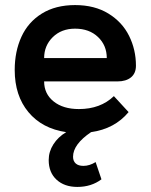

<svg xmlns="http://www.w3.org/2000/svg" viewBox="-20 -515 594 757"><path d="M443 -194H154Q154 -145 191.5 -115Q229 -85 291 -85Q376 -85 429 -136L487 -73Q432 -7 339 6Q268 54 268 103Q268 120 278.5 129.5Q289 139 309 139Q333 139 357 124L380 192Q340 222 285 222Q234 222 203 193.5Q172 165 172 116Q172 83 190.5 54Q209 25 241 6Q146 -8 92 -73Q38 -138 38 -239Q38 -312 64.5 -370Q91 -428 145 -461.5Q199 -495 276 -495Q353 -495 407.5 -461.5Q462 -428 489 -373.5Q516 -319 516 -256Q516 -226 496.5 -210Q477 -194 443 -194ZM401 -286Q401 -336 366.5 -369Q332 -402 276 -402Q222 -402 188 -368.5Q154 -335 154 -286Z"/></svg>

Font: Niramit SemiBold
Style: Regular
Weight: 600
Designer: Katatrad Aksorn Co.,Ltd.
Foundry: Cadson Demak Co.,Ltd.
Version: Version 1.001; ttfautohint (v1.6)